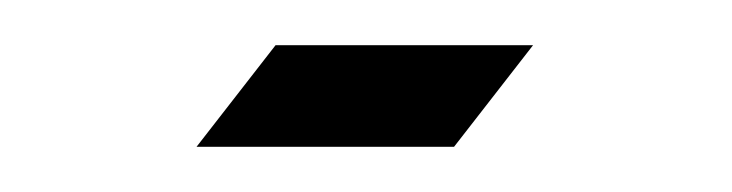

<svg xmlns="http://www.w3.org/2000/svg" viewBox="-20 -65 324 85"><path d="M67 0 102 -45H216L181 0Z"/></svg>

Font: Mada Light
Style: Regular
Weight: 300
Designer: Khaled Hosny
Version: Version 1.5